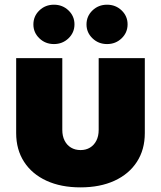

<svg xmlns="http://www.w3.org/2000/svg" viewBox="-20 -790 685 817"><path d="M322.3 7.3Q239.3 7.3 177.7 -21Q116.2 -49.3 82.5 -101.3Q48.8 -153.3 48.8 -223.6V-542.5H245.1V-237.3Q245.1 -210.9 254.9 -191.7Q264.6 -172.4 282.2 -161.9Q299.8 -151.4 322.8 -151.4Q345.7 -151.4 363 -161.9Q380.4 -172.4 390.1 -191.7Q399.9 -210.9 399.9 -237.3V-542.5H596.2V-223.6Q596.2 -153.3 562.5 -101.3Q528.8 -49.3 467.3 -21Q405.8 7.3 322.3 7.3ZM435.5 -602.5Q398.9 -602.5 373.5 -627Q348.1 -651.4 348.1 -686Q348.1 -721.2 373.5 -745.6Q398.9 -770 435.5 -770Q472.2 -770 497.6 -745.6Q522.9 -721.2 522.9 -686.5Q522.9 -651.4 497.6 -627Q472.2 -602.5 435.5 -602.5ZM209.5 -602.5Q172.9 -602.5 147.5 -627Q122.1 -651.4 122.1 -686Q122.1 -721.2 147.5 -745.6Q172.9 -770 209.5 -770Q246.1 -770 271.5 -745.6Q296.9 -721.2 296.9 -686.5Q296.9 -651.4 271.5 -627Q246.1 -602.5 209.5 -602.5Z"/></svg>

Font: Inter 16pt Black
Style: Regular
Weight: 900
Version: Version 4.001;git-66647c0bb